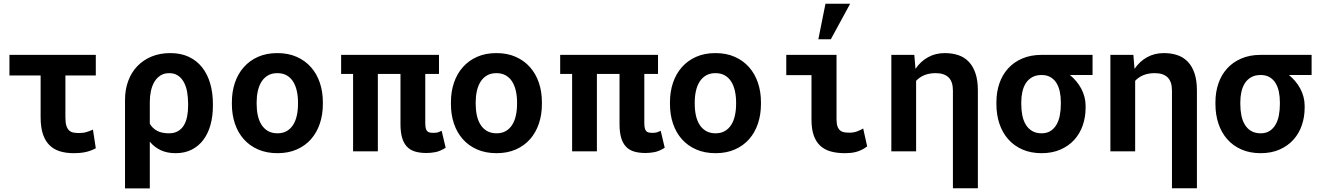

<svg xmlns="http://www.w3.org/2000/svg" viewBox="-20 -829 7241 1052"><path d="M504.9 -415.5H338.4V-185.5Q338.4 -156.2 344 -139.2Q349.6 -122.1 359.6 -113.5Q369.6 -105 383.1 -102.5Q396.5 -100.1 412.6 -100.1Q437.5 -100.1 454.8 -105.7Q472.2 -111.3 489.3 -118.7L504.9 -16.6Q489.3 -8.3 474.6 -3.2Q460 2 445.3 4.9Q430.7 7.8 415.8 9Q400.9 10.3 384.3 10.3Q341.3 10.3 307.6 -0.2Q273.9 -10.7 250.5 -34.2Q227.1 -57.6 214.8 -95.2Q202.6 -132.8 202.6 -187V-415.5H31.7V-528.3H504.9Z M1146.5 -249.5Q1146.5 -192.4 1133.3 -144.8Q1120.1 -97.2 1094.2 -62.7Q1068.4 -28.3 1030.3 -9Q992.2 10.3 942.4 10.3Q895.5 10.3 860.6 -6.1Q825.7 -22.5 800.8 -52.7V203.1H665V-281.2Q665 -338.4 682.6 -385.7Q700.2 -433.1 732.7 -466.8Q765.1 -500.5 810.8 -519.3Q856.4 -538.1 913.1 -538.1Q970.7 -538.1 1014.4 -517.6Q1058.1 -497.1 1087.4 -460Q1116.7 -422.9 1131.6 -371.8Q1146.5 -320.8 1146.5 -259.8ZM1010.7 -259.8Q1010.7 -294.4 1005.4 -325Q1000 -355.5 987.5 -378.4Q975.1 -401.4 955.3 -414.8Q935.5 -428.2 907.2 -428.2Q878.9 -428.2 858.9 -415.3Q838.9 -402.3 825.9 -380.6Q813 -358.9 806.9 -330.3Q800.8 -301.8 800.8 -270.5L800.3 -270H800.8V-150.9Q815.4 -126 840.8 -112.3Q866.2 -98.6 905.8 -98.6Q934.6 -98.6 954.6 -110.1Q974.6 -121.6 987.1 -141.8Q999.5 -162.1 1005.1 -189.7Q1010.7 -217.3 1010.7 -249.5Z M1250.5 -269Q1250.5 -326.7 1267.1 -375.7Q1283.7 -424.8 1315.7 -460.9Q1347.7 -497.1 1393.8 -517.6Q1439.9 -538.1 1499.5 -538.1Q1559.1 -538.1 1605.5 -517.6Q1651.9 -497.1 1683.8 -460.9Q1715.8 -424.8 1732.4 -375.7Q1749 -326.7 1749 -269V-258.8Q1749 -200.7 1732.4 -151.6Q1715.8 -102.5 1684.1 -66.4Q1652.3 -30.3 1606 -10Q1559.6 10.3 1500.5 10.3Q1440.9 10.3 1394.3 -10Q1347.7 -30.3 1315.7 -66.4Q1283.7 -102.5 1267.1 -151.6Q1250.5 -200.7 1250.5 -258.8ZM1386.2 -258.8Q1386.2 -225.6 1392.6 -196.5Q1398.9 -167.5 1412.6 -145.8Q1426.3 -124 1448 -111.3Q1469.7 -98.6 1500.5 -98.6Q1530.3 -98.6 1551.8 -111.3Q1573.2 -124 1586.7 -145.8Q1600.1 -167.5 1606.4 -196.5Q1612.8 -225.6 1612.8 -258.8V-269Q1612.8 -301.3 1606.4 -330.1Q1600.1 -358.9 1586.7 -380.9Q1573.2 -402.8 1551.8 -415.5Q1530.3 -428.2 1499.5 -428.2Q1469.2 -428.2 1447.8 -415.5Q1426.3 -402.8 1412.6 -380.9Q1398.9 -358.9 1392.6 -330.1Q1386.2 -301.3 1386.2 -269Z M2385.3 -423.8H2310.1V-157.2Q2310.1 -138.2 2312.7 -127Q2315.4 -115.7 2321 -110.1Q2326.7 -104.5 2335.2 -102.8Q2343.8 -101.1 2355.5 -101.1Q2370.6 -101.1 2380.4 -104.2Q2390.1 -107.4 2399.9 -112.3L2421.9 -19.5Q2391.6 -0.5 2366.5 4.4Q2341.3 9.3 2316.9 9.3Q2280.8 9.3 2253.9 1.2Q2227.1 -6.8 2209.5 -25.6Q2191.9 -44.4 2183.1 -74.7Q2174.3 -105 2174.3 -149.4V-423.8H2050.3V0H1914.6V-423.8H1849.1V-528.3H2385.3Z M2450.7 -269Q2450.7 -326.7 2467.3 -375.7Q2483.9 -424.8 2515.9 -460.9Q2547.9 -497.1 2594 -517.6Q2640.1 -538.1 2699.7 -538.1Q2759.3 -538.1 2805.7 -517.6Q2852.1 -497.1 2884 -460.9Q2916 -424.8 2932.6 -375.7Q2949.2 -326.7 2949.2 -269V-258.8Q2949.2 -200.7 2932.6 -151.6Q2916 -102.5 2884.3 -66.4Q2852.5 -30.3 2806.2 -10Q2759.8 10.3 2700.7 10.3Q2641.1 10.3 2594.5 -10Q2547.9 -30.3 2515.9 -66.4Q2483.9 -102.5 2467.3 -151.6Q2450.7 -200.7 2450.7 -258.8ZM2586.4 -258.8Q2586.4 -225.6 2592.8 -196.5Q2599.1 -167.5 2612.8 -145.8Q2626.5 -124 2648.2 -111.3Q2669.9 -98.6 2700.7 -98.6Q2730.5 -98.6 2752 -111.3Q2773.4 -124 2786.9 -145.8Q2800.3 -167.5 2806.6 -196.5Q2813 -225.6 2813 -258.8V-269Q2813 -301.3 2806.6 -330.1Q2800.3 -358.9 2786.9 -380.9Q2773.4 -402.8 2752 -415.5Q2730.5 -428.2 2699.7 -428.2Q2669.4 -428.2 2647.9 -415.5Q2626.5 -402.8 2612.8 -380.9Q2599.1 -358.9 2592.8 -330.1Q2586.4 -301.3 2586.4 -269Z M3585.4 -423.8H3510.3V-157.2Q3510.3 -138.2 3512.9 -127Q3515.6 -115.7 3521.2 -110.1Q3526.9 -104.5 3535.4 -102.8Q3543.9 -101.1 3555.7 -101.1Q3570.8 -101.1 3580.6 -104.2Q3590.3 -107.4 3600.1 -112.3L3622.1 -19.5Q3591.8 -0.5 3566.7 4.4Q3541.5 9.3 3517.1 9.3Q3481 9.3 3454.1 1.2Q3427.2 -6.8 3409.7 -25.6Q3392.1 -44.4 3383.3 -74.7Q3374.5 -105 3374.5 -149.4V-423.8H3250.5V0H3114.7V-423.8H3049.3V-528.3H3585.4Z M3650.9 -269Q3650.9 -326.7 3667.5 -375.7Q3684.1 -424.8 3716.1 -460.9Q3748 -497.1 3794.2 -517.6Q3840.3 -538.1 3899.9 -538.1Q3959.5 -538.1 4005.9 -517.6Q4052.2 -497.1 4084.2 -460.9Q4116.2 -424.8 4132.8 -375.7Q4149.4 -326.7 4149.4 -269V-258.8Q4149.4 -200.7 4132.8 -151.6Q4116.2 -102.5 4084.5 -66.4Q4052.7 -30.3 4006.3 -10Q3960 10.3 3900.9 10.3Q3841.3 10.3 3794.7 -10Q3748 -30.3 3716.1 -66.4Q3684.1 -102.5 3667.5 -151.6Q3650.9 -200.7 3650.9 -258.8ZM3786.6 -258.8Q3786.6 -225.6 3793 -196.5Q3799.3 -167.5 3813 -145.8Q3826.7 -124 3848.4 -111.3Q3870.1 -98.6 3900.9 -98.6Q3930.7 -98.6 3952.1 -111.3Q3973.6 -124 3987.1 -145.8Q4000.5 -167.5 4006.8 -196.5Q4013.2 -225.6 4013.2 -258.8V-269Q4013.2 -301.3 4006.8 -330.1Q4000.5 -358.9 3987.1 -380.9Q3973.6 -402.8 3952.1 -415.5Q3930.7 -428.2 3899.9 -428.2Q3869.6 -428.2 3848.1 -415.5Q3826.7 -402.8 3813 -380.9Q3799.3 -358.9 3793 -330.1Q3786.6 -301.3 3786.6 -269Z M4288.1 -528.3H4563.5V-175.8Q4563.5 -149.4 4569.3 -134.8Q4575.2 -120.1 4585 -112.8Q4594.7 -105.5 4607.9 -103.8Q4621.1 -102.1 4635.7 -102.1Q4657.7 -102.1 4677 -109.4Q4696.3 -116.7 4709.5 -125L4731.4 -26.9Q4715.8 -15.1 4700.7 -7.8Q4685.5 -0.5 4670.7 3.4Q4655.8 7.3 4640.6 8.8Q4625.5 10.3 4609.9 10.3Q4564.9 10.3 4530.8 0.5Q4496.6 -9.3 4473.4 -31.2Q4450.2 -53.2 4438.2 -88.1Q4426.3 -123 4426.3 -173.3V-417.5H4288.1ZM4502.9 -808.6H4638.2L4532.2 -613.8H4463.9Z M4989.7 -528.3 4996.1 -451.7Q5023.4 -492.2 5064.2 -515.1Q5105 -538.1 5156.7 -538.1Q5197.3 -538.1 5230.7 -526.9Q5264.2 -515.6 5287.8 -491Q5311.5 -466.3 5324.7 -427.5Q5337.9 -388.7 5337.9 -333V202.6H5201.2V-333Q5201.2 -381.8 5177.2 -405Q5153.3 -428.2 5107.4 -428.2Q5070.8 -428.2 5044.2 -417Q5017.6 -405.8 4999.5 -386.2V0H4863.8V-528.3Z M5966.3 -418H5842.3Q5860.8 -402.8 5876.7 -384Q5892.6 -365.2 5904.1 -343.8Q5915.5 -322.3 5921.9 -298.3Q5928.2 -274.4 5928.2 -249V-238.8Q5928.2 -187 5912.4 -141.6Q5896.5 -96.2 5865.7 -62.5Q5835 -28.8 5790 -9.3Q5745.1 10.3 5687.5 10.3Q5627.9 10.3 5581.8 -10Q5535.6 -30.3 5503.9 -66.4Q5472.2 -102.5 5455.8 -151.6Q5439.5 -200.7 5439.5 -258.8V-269Q5439.5 -324.7 5455.8 -372.1Q5472.2 -419.4 5503.7 -454.1Q5535.2 -488.8 5581.3 -508.5Q5627.4 -528.3 5686.5 -528.3H5966.3ZM5575.7 -258.8Q5575.7 -225.6 5581.5 -196.5Q5587.4 -167.5 5600.6 -145.8Q5613.8 -124 5635.3 -111.3Q5656.7 -98.6 5687.5 -98.6Q5715.8 -98.6 5735.8 -111.3Q5755.9 -124 5768.6 -145.8Q5781.2 -167.5 5786.9 -196.5Q5792.5 -225.6 5792.5 -258.8V-269Q5792.5 -299.3 5786.9 -326.4Q5781.2 -353.5 5768.8 -373.8Q5756.3 -394 5736.3 -406Q5716.3 -418 5687 -418Q5656.7 -418 5635.5 -406Q5614.3 -394 5601.1 -373.8Q5587.9 -353.5 5581.8 -326.4Q5575.7 -299.3 5575.7 -269Z M6189.9 -528.3 6196.3 -451.7Q6223.6 -492.2 6264.4 -515.1Q6305.2 -538.1 6356.9 -538.1Q6397.5 -538.1 6430.9 -526.9Q6464.4 -515.6 6488 -491Q6511.7 -466.3 6524.9 -427.5Q6538.1 -388.7 6538.1 -333V202.6H6401.4V-333Q6401.4 -381.8 6377.4 -405Q6353.5 -428.2 6307.6 -428.2Q6271 -428.2 6244.4 -417Q6217.8 -405.8 6199.7 -386.2V0H6064V-528.3Z M7166.5 -418H7042.5Q7061 -402.8 7076.9 -384Q7092.8 -365.2 7104.2 -343.8Q7115.7 -322.3 7122.1 -298.3Q7128.4 -274.4 7128.4 -249V-238.8Q7128.4 -187 7112.5 -141.6Q7096.7 -96.2 7065.9 -62.5Q7035.2 -28.8 6990.2 -9.3Q6945.3 10.3 6887.7 10.3Q6828.1 10.3 6782 -10Q6735.8 -30.3 6704.1 -66.4Q6672.4 -102.5 6656 -151.6Q6639.6 -200.7 6639.6 -258.8V-269Q6639.6 -324.7 6656 -372.1Q6672.4 -419.4 6703.9 -454.1Q6735.4 -488.8 6781.5 -508.5Q6827.6 -528.3 6886.7 -528.3H7166.5ZM6775.9 -258.8Q6775.9 -225.6 6781.7 -196.5Q6787.6 -167.5 6800.8 -145.8Q6814 -124 6835.4 -111.3Q6856.9 -98.6 6887.7 -98.6Q6916 -98.6 6936 -111.3Q6956.1 -124 6968.8 -145.8Q6981.4 -167.5 6987.1 -196.5Q6992.7 -225.6 6992.7 -258.8V-269Q6992.7 -299.3 6987.1 -326.4Q6981.4 -353.5 6969 -373.8Q6956.5 -394 6936.5 -406Q6916.5 -418 6887.2 -418Q6856.9 -418 6835.7 -406Q6814.5 -394 6801.3 -373.8Q6788.1 -353.5 6782 -326.4Q6775.9 -299.3 6775.9 -269Z"/></svg>

Font: Roboto Mono
Style: Bold
Weight: 700
Designer: Google
Version: Version 2.000985; 2015; ttfautohint (v1.3)